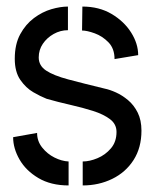

<svg xmlns="http://www.w3.org/2000/svg" viewBox="-20 -560 471 585"><path d="M232 5V-68Q253 -68 277 -78Q301 -88 318 -108Q335 -128 335 -158Q335 -182 315 -197Q295 -212 263.5 -222Q232 -232 194.5 -240.5Q157 -249 122 -259Q104 -266 81.5 -279Q59 -292 42 -316.5Q25 -341 25 -381Q25 -425 41.5 -455.5Q58 -486 83.5 -505Q109 -524 136.5 -532Q164 -540 187 -540V-468Q164 -468 143.5 -456.5Q123 -445 110.5 -426.5Q98 -408 98 -385Q98 -360 120.5 -345Q143 -330 188 -318Q233 -306 299 -290Q314 -287 333 -278.5Q352 -270 370 -255Q388 -240 399.5 -217Q411 -194 411 -162Q411 -110 387 -72.5Q363 -35 322 -15Q281 5 232 5ZM189 5Q135 5 97 -17.5Q59 -40 39.5 -74Q20 -108 20 -142L93 -155Q93 -130 108.5 -110.5Q124 -91 146 -80Q168 -69 189 -68ZM329 -380Q329 -412 310.5 -431Q292 -450 268.5 -458.5Q245 -467 230 -467L231 -540Q282 -540 320 -517.5Q358 -495 379.5 -461Q401 -427 401 -392Z"/></svg>

Font: Stick No Bills
Style: Regular
Weight: 400
Version: Version 2.000